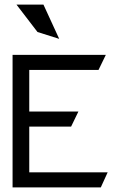

<svg xmlns="http://www.w3.org/2000/svg" viewBox="-20 -820 516 840"><path d="M239 -650 170 -800H52L144 -680ZM108 -332V-514H411L443 -580H35V0H421L451 -66H108V-266H291L323 -332Z"/></svg>

Font: Charger
Style: Regular
Weight: 400
Designer: Jasper
Foundry: Cannot Into Space Fonts
Version: Version 0.98